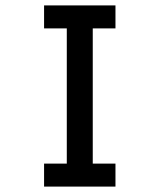

<svg xmlns="http://www.w3.org/2000/svg" viewBox="-20 -690 590 710"><path d="M143 0V-85H227V-585H143V-670H407V-585H323V-85H407V0Z"/></svg>

Font: Lode Dark Term
Style: Bold
Weight: 700
Monospace: yes
Designer: Belleve Invis
Foundry: Belleve Invis
Version: Version 29.2.0